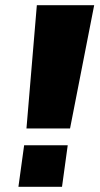

<svg xmlns="http://www.w3.org/2000/svg" viewBox="-20 -720 385 740"><path d="M343 -700 250 -225H82L122 -700ZM241 -160 219 0H51L73 -160Z"/></svg>

Font: Pathway Extreme 28pt ExtraBold
Style: Italic
Weight: 800
Italic angle: -8°
Designer: Eduardo Rodriguez Tunni
Foundry: Eduardo Rodriguez Tunni
Version: Version 1.001;gftools[0.9.26]